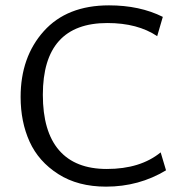

<svg xmlns="http://www.w3.org/2000/svg" viewBox="-20 -685 682 717"><path d="M588 -622 567 -550Q494 -599 381 -599Q140 -599 140 -331Q140 -194 200.5 -124Q261 -54 379 -54Q504 -54 580 -116L600 -49Q499 12 376 12Q271 12 197.5 -35Q124 -82 90.5 -156Q57 -230 57 -323Q57 -472 143.5 -568.5Q230 -665 387 -665Q502 -665 588 -622Z"/></svg>

Font: Quattrocento Sans
Style: Regular
Weight: 400
Designer: Pablo Impallari
Foundry: Pablo Impallari, Igino Marini, Brenda Gallo
Version: Version 2.000